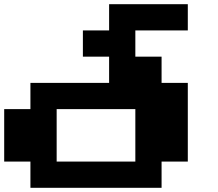

<svg xmlns="http://www.w3.org/2000/svg" viewBox="-20 -1020 1040 915"><path d="M125 -125V-250H0V-500H125V-625H500V-750H375V-875H500V-1000H875V-875H625V-750H750V-625H875V-250H750V-125ZM250 -250H625V-500H250Z"/></svg>

Font: Press Start 2P
Style: Regular
Weight: 400
Designer: CodeMan38
Foundry: CodeMan38
Version: Version 3.000